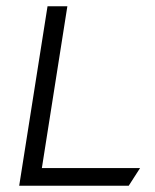

<svg xmlns="http://www.w3.org/2000/svg" viewBox="-20 -595 491 610"><path d="M41 -5H389L425 -61H113L194 -575H131Z"/></svg>

Font: Charger Sport
Style: LitObl
Weight: 300
Designer: Jasper
Foundry: Cannot Into Space Fonts
Version: Version 1.1